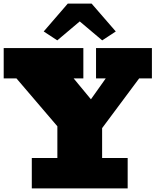

<svg xmlns="http://www.w3.org/2000/svg" viewBox="-20 -1044 884 1064"><path d="M156.2 0V-168.5H297.9V-344.2L71.3 -609.4H0.5V-777.8H441.9V-609.4H388.2L483.9 -493.7L565.9 -609.4H512.2V-777.8H821.8V-609.4H751L545.9 -334V-168.5H687.5V0ZM297.4 -820.3 222.2 -869.6 355.5 -1023.9H487.8L621.6 -869.6L546.4 -820.3L421.9 -925.3Z"/></svg>

Font: Bevan
Style: Regular
Weight: 400
Designer: Vernon Adams
Foundry: Vernon Adams
Version: Version 2.100; ttfautohint (v1.8.3)